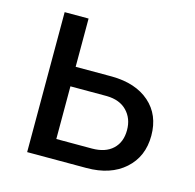

<svg xmlns="http://www.w3.org/2000/svg" viewBox="-84 -614 710 700"><g transform="rotate(15 271.5 -264.0)"><path d="M167 -346.2H304.2Q394 -345.2 446.3 -299.3Q498.5 -253.4 498.5 -174.8Q498.5 -95.7 444.8 -47.9Q391.1 0 300.3 0H76.7V-528.3H167ZM167 -272.5V-73.7H301.3Q352.1 -73.7 379.9 -99.9Q407.7 -126 407.7 -171.4Q407.7 -215.3 380.6 -243.4Q353.5 -271.5 304.7 -272.5Z"/></g></svg>

Font: Roboto
Style: Regular
Weight: 400
Designer: Google
Version: Version 2.001047; 2015